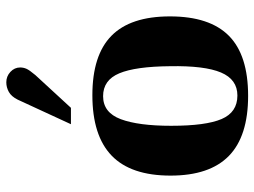

<svg xmlns="http://www.w3.org/2000/svg" viewBox="-119 -676 807 609"><g transform="rotate(-90 284.5 -371.5)"><path d="M285 12Q157 12 94.5 -49Q32 -110 32 -234Q32 -360 95.5 -421Q159 -482 287 -482Q414 -482 475.5 -421.5Q537 -361 537 -236Q537 -110 475.5 -49Q414 12 285 12ZM286 -22Q337 -22 359 -74Q381 -126 379 -236Q378 -345 356.5 -396.5Q335 -448 284 -448Q232 -448 211 -392Q190 -336 190 -232Q190 -122 211.5 -72Q233 -22 286 -22ZM195 -550 273 -719Q283 -739 297.5 -747Q312 -755 328 -755Q347 -755 361 -742Q375 -729 375 -711Q375 -701 371 -691.5Q367 -682 351 -663L247 -550Z"/></g></svg>

Font: Frank Ruhl Libre ExtraBold
Style: Regular
Weight: 800
Designer: Yanek Iontef
Foundry: Fontef
Version: Version 6.003;gftools[0.9.30]